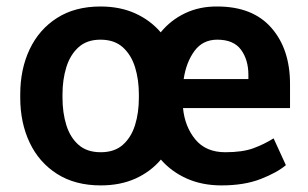

<svg xmlns="http://www.w3.org/2000/svg" viewBox="-20 -558 944 588"><path d="M42 -258.8V-269Q42 -346.2 70.8 -407Q99.6 -467.8 154.5 -502.9Q209.5 -538.1 287.6 -538.1Q347.7 -538.1 394 -517.1Q440.4 -496.1 472.2 -459Q502.9 -496.6 547.1 -517.6Q591.3 -538.6 645.5 -538.1Q753.9 -538.1 811 -472.9Q868.2 -407.7 868.2 -300.8V-227.1H540.5Q545.9 -170.4 578.1 -131.1Q610.4 -91.8 669.9 -91.8Q722.7 -91.8 755.9 -104Q789.1 -116.2 817.9 -134.3L855.5 -52.2Q827.6 -28.8 777.6 -9.5Q727.5 9.8 658.2 9.8Q599.1 9.8 552 -11.2Q504.9 -32.2 472.7 -69.3Q441.4 -32.2 395 -11.2Q348.6 9.8 288.6 9.8Q210 9.8 154.8 -25.4Q99.6 -60.5 70.8 -121.3Q42 -182.1 42 -258.8ZM645.5 -436.5Q601.1 -436.5 575.7 -402.1Q550.3 -367.7 542.5 -315.9H740.7V-328.6Q740.7 -375 718 -405.8Q695.3 -436.5 645.5 -436.5ZM171.4 -269V-258.8Q171.4 -212.9 183.1 -175Q194.8 -137.2 220.5 -114.5Q246.1 -91.8 288.6 -91.8Q330.6 -91.8 356.2 -114.5Q381.8 -137.2 393.6 -175Q405.3 -212.9 405.3 -258.8V-269Q405.3 -314 393.6 -352.1Q381.8 -390.1 356 -413.3Q330.1 -436.5 287.6 -436.5Q246.1 -436.5 220.5 -413.3Q194.8 -390.1 183.1 -352.1Q171.4 -314 171.4 -269Z"/></svg>

Font: Vazirmatn UI FD SemiBold
Style: Regular
Weight: 600
Designer: Saber Rastikerdar
Foundry: Saber Rastikerdar
Version: Version 33.003